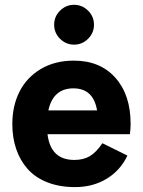

<svg xmlns="http://www.w3.org/2000/svg" viewBox="-20 -761 588 791"><path d="M343 -601.3Q318.8 -577.1 285.2 -577.1Q251.5 -577.1 227.3 -601.3Q203.1 -625.5 203.1 -659.2Q203.1 -692.9 227.3 -717Q251.5 -741.2 285.2 -741.2Q318.8 -741.2 343 -717Q367.2 -692.9 367.2 -659.2Q367.2 -625.5 343 -601.3ZM518.1 -251Q518.1 -230.5 515.1 -208H175.8Q188.5 -102.1 286.1 -102.1Q323.2 -102.1 349.6 -117.4Q376 -132.8 401.9 -170.9L504.9 -120.1Q476.6 -59.6 419.9 -24.9Q363.3 9.8 289.1 9.8Q225.1 9.8 175.3 -9.8Q125.5 -29.3 94.2 -64.5Q63 -99.6 46.9 -146.5Q30.8 -193.4 30.8 -250Q30.8 -324.7 60.3 -383.3Q89.8 -441.9 147.9 -476.6Q206.1 -511.2 284.2 -511.2Q392.6 -511.2 455.3 -440.7Q518.1 -370.1 518.1 -251ZM282.2 -397Q199.2 -397 179.2 -306.2H379.9Q364.7 -397 282.2 -397Z"/></svg>

Font: Orkney
Style: Bold
Weight: 700
Designer: Samuel Oakes and Alfredo Marco Pradil
Foundry: Alfredo Marco Pradil
Version: 1.0